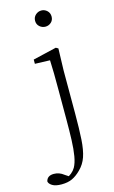

<svg xmlns="http://www.w3.org/2000/svg" viewBox="-223 -809 676 1136"><g transform="rotate(-15 115.0 -241.5)"><path d="M6 271Q-31 271 -50.5 259Q-70 247 -72 232Q-64 199 -24 199Q-8 199 7 204Q22 209 40 223L75 246V253H44V243Q60 236 75 224Q90 212 100 195Q114 170 121 129.5Q128 89 130 33Q132 -23 132 -92V-281Q132 -332 131.5 -375Q131 -418 129 -456L37 -459V-485L181 -519L195 -511L191 -377V-114Q191 -18 187 45Q183 108 169 149Q155 190 124 220Q98 246 71 258.5Q44 271 6 271ZM155 -655Q135 -655 119.5 -668.5Q104 -682 104 -704Q104 -726 119.5 -740Q135 -754 155 -754Q175 -754 190 -740Q205 -726 205 -704Q205 -682 190 -668.5Q175 -655 155 -655Z"/></g></svg>

Font: Noto Serif HK
Style: Regular
Weight: 200
Designer: Ryoko NISHIZUKA 西塚涼子 (kana & ideographs); Frank Grießhammer (Latin, Greek & Cyrillic); Wenlong ZHANG 张文龙 (bopomofo); San
Foundry: Adobe
Version: Version 2.001;hotconv 1.1.0;makeotfexe 2.6.0